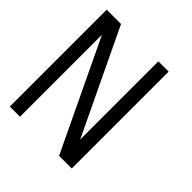

<svg xmlns="http://www.w3.org/2000/svg" viewBox="-174 -765 893 893"><g transform="rotate(45 273.0 -318.5)"><path d="M431.2 0H348.1L90.8 -539.1V0H23.9V-637.2H118.2L363.8 -123V-637.2H431.2Z"/></g></svg>

Font: Anonymous Pro
Style: Regular
Weight: 400
Monospace: yes
Designer: Mark Simonson
Version: Version 1.002